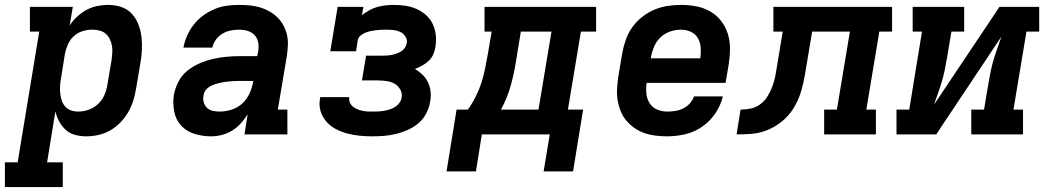

<svg xmlns="http://www.w3.org/2000/svg" viewBox="-60 -548 4280 783"><path d="M-40 215V114H12L100 -419H62V-520H237L224 -444Q237 -464 255 -480.5Q273 -497 293.5 -508Q314 -519 336.5 -523.5Q359 -528 381 -528Q409 -528 434.5 -519.5Q460 -511 477.5 -492Q495 -473 504.5 -448Q514 -423 517 -396.5Q520 -370 518.5 -342.5Q517 -315 512 -287L495 -187Q491 -162 483.5 -138Q476 -114 463 -91Q450 -68 431 -48.5Q412 -29 389 -16Q366 -3 341 2.5Q316 8 291 8Q268 8 246 2Q224 -4 208 -18.5Q192 -33 181.5 -52.5Q171 -72 166 -94L132 114H196V215ZM259 -93Q280 -93 301.5 -100.5Q323 -108 340 -124Q357 -140 366 -161Q375 -182 378 -203L395 -303Q397 -318 398 -333Q399 -348 396.5 -362Q394 -376 387.5 -389Q381 -402 370.5 -411Q360 -420 345.5 -423.5Q331 -427 316 -427Q297 -427 277 -421Q257 -415 241.5 -401Q226 -387 217.5 -368Q209 -349 205 -330L189 -230Q186 -214 185 -198.5Q184 -183 185.5 -168Q187 -153 191.5 -139Q196 -125 205.5 -114Q215 -103 229 -98Q243 -93 259 -93Z M800 8Q766 8 733.5 -2Q701 -12 679 -35.5Q657 -59 650.5 -93Q644 -127 649 -161Q654 -188 667.5 -214.5Q681 -241 704 -259.5Q727 -278 753.5 -289.5Q780 -301 808 -307.5Q836 -314 863 -316.5Q890 -319 918 -319H989L993 -338Q996 -356 993 -374Q990 -392 978.5 -404.5Q967 -417 950 -422Q933 -427 915 -427Q898 -427 880.5 -423.5Q863 -420 847.5 -411Q832 -402 821 -387Q810 -372 806 -354H688Q693 -380 703.5 -403.5Q714 -427 730.5 -448Q747 -469 769 -485Q791 -501 815 -511Q839 -521 864.5 -524.5Q890 -528 914 -528Q936 -528 958 -526Q980 -524 1000 -518Q1020 -512 1038 -502Q1056 -492 1070.5 -478Q1085 -464 1095 -446Q1105 -428 1110 -407Q1115 -386 1114 -364.5Q1113 -343 1110 -321L1073 -101H1112V0H937L950 -82Q938 -63 922 -45Q906 -27 886 -15Q866 -3 844 2.5Q822 8 800 8ZM835 -93Q859 -93 883.5 -100.5Q908 -108 927 -125Q946 -142 957 -165.5Q968 -189 972 -213L973 -218H918Q907 -218 896.5 -217.5Q886 -217 875.5 -216Q865 -215 854.5 -213.5Q844 -212 834 -209.5Q824 -207 813.5 -203.5Q803 -200 793.5 -194Q784 -188 777.5 -178.5Q771 -169 770 -158Q767 -144 771 -130.5Q775 -117 784.5 -108Q794 -99 807.5 -96Q821 -93 835 -93Z M1459 8Q1433 8 1407 5.5Q1381 3 1356.5 -3.5Q1332 -10 1310 -21.5Q1288 -33 1271.5 -51.5Q1255 -70 1247.5 -94.5Q1240 -119 1245 -145Q1245 -147 1245.5 -149Q1246 -151 1246 -152H1365Q1365 -152 1364.5 -151.5Q1364 -151 1364 -150Q1363 -139 1367 -129.5Q1371 -120 1379 -113.5Q1387 -107 1396.5 -103Q1406 -99 1416.5 -96.5Q1427 -94 1437.5 -93.5Q1448 -93 1459 -93Q1471 -93 1482.5 -93.5Q1494 -94 1505.5 -96Q1517 -98 1528.5 -101.5Q1540 -105 1550.5 -111.5Q1561 -118 1568.5 -128Q1576 -138 1578 -150Q1581 -168 1572 -183.5Q1563 -199 1548.5 -207Q1534 -215 1516 -217.5Q1498 -220 1480 -220H1416L1433 -321H1497Q1507 -321 1517 -321.5Q1527 -322 1537 -324Q1547 -326 1557 -329.5Q1567 -333 1576 -338.5Q1585 -344 1591 -353Q1597 -362 1599 -372Q1601 -387 1593 -399.5Q1585 -412 1572 -418Q1559 -424 1544.5 -425.5Q1530 -427 1514 -427Q1504 -427 1493 -426.5Q1482 -426 1471.5 -424.5Q1461 -423 1450.5 -421Q1440 -419 1429.5 -414.5Q1419 -410 1410 -402.5Q1401 -395 1399 -384L1392 -339H1287L1317 -520H1422L1416 -486Q1430 -497 1446 -506Q1462 -515 1478 -519.5Q1494 -524 1511.5 -526Q1529 -528 1545 -528Q1570 -528 1593.5 -524.5Q1617 -521 1638.5 -511.5Q1660 -502 1677 -487Q1694 -472 1704 -451.5Q1714 -431 1717 -407Q1720 -383 1716 -359Q1714 -343 1707.5 -327.5Q1701 -312 1689 -300.5Q1677 -289 1662.5 -281Q1648 -273 1632 -267Q1649 -257 1663 -243.5Q1677 -230 1685.5 -212Q1694 -194 1696 -173.5Q1698 -153 1694 -132Q1690 -108 1678 -85Q1666 -62 1646.5 -45.5Q1627 -29 1603.5 -18.5Q1580 -8 1556 -2Q1532 4 1507.5 6Q1483 8 1459 8Z M1761 151 1802 -101H1848Q1866 -126 1880 -154Q1894 -182 1903 -210Q1912 -238 1918 -267Q1924 -296 1929 -325L1945 -419H1916V-520H2371V-419H2309L2256 -101H2318L2277 151H2157L2182 0H1905L1881 151ZM2136 -101 2189 -419H2064L2046 -309Q2042 -282 2036.5 -255.5Q2031 -229 2024 -203Q2017 -177 2006.5 -151Q1996 -125 1983 -101Z M2661 8Q2637 8 2613 5Q2589 2 2567.5 -5.5Q2546 -13 2527.5 -26Q2509 -39 2494.5 -56Q2480 -73 2471.5 -94Q2463 -115 2459 -138Q2455 -161 2456.5 -185Q2458 -209 2461 -233L2478 -333Q2483 -360 2492.5 -387Q2502 -414 2519 -437.5Q2536 -461 2559.5 -479.5Q2583 -498 2609.5 -509Q2636 -520 2663.5 -524Q2691 -528 2718 -528Q2750 -528 2780.5 -522Q2811 -516 2837 -501Q2863 -486 2881 -462.5Q2899 -439 2908 -410.5Q2917 -382 2917 -350.5Q2917 -319 2912 -287L2899 -210H2577Q2574 -188 2576 -166.5Q2578 -145 2589 -127.5Q2600 -110 2619.5 -101.5Q2639 -93 2661 -93Q2677 -93 2693.5 -95.5Q2710 -98 2725.5 -105.5Q2741 -113 2753 -126Q2765 -139 2770 -155H2888Q2879 -118 2857 -85.5Q2835 -53 2803 -31Q2771 -9 2734 -0.5Q2697 8 2661 8ZM2594 -310H2796Q2799 -332 2797.5 -353.5Q2796 -375 2786 -392.5Q2776 -410 2757 -418.5Q2738 -427 2716 -427Q2695 -427 2673 -419.5Q2651 -412 2634 -396Q2617 -380 2608 -359Q2599 -338 2595 -317Z M2944 0 2960 -101Q2981 -101 3002.5 -105.5Q3024 -110 3042 -124Q3060 -138 3071.5 -157.5Q3083 -177 3090.5 -197.5Q3098 -218 3102 -239Q3106 -260 3109 -280L3132 -419H3094V-520H3578V-419H3526L3473 -101H3512V0H3301V-101H3353L3406 -419H3252L3226 -264Q3222 -238 3216.5 -212Q3211 -186 3202 -160.5Q3193 -135 3178.5 -110.5Q3164 -86 3144 -66.5Q3124 -47 3099.5 -32.5Q3075 -18 3049 -10.5Q3023 -3 2996.5 -1.5Q2970 0 2944 0Z M3596 0V-101H3648L3700 -419H3662V-520H3872V-419H3820L3802 -312Q3798 -288 3793 -263.5Q3788 -239 3781 -215.5Q3774 -192 3765.5 -168.5Q3757 -145 3749 -121L4016 -520H4178V-419H4126L4073 -101H4112V0H3901V-101H3953L3971 -208Q3975 -232 3980 -256.5Q3985 -281 3992 -304.5Q3999 -328 4007.5 -351.5Q4016 -375 4024 -399L3758 0Z"/></svg>

Font: Iosevka Etoile Oblique
Style: Bold
Weight: 700
Italic angle: -9°
Designer: Belleve Invis
Foundry: Belleve Invis
Version: Version 15.5.2; ttfautohint (v1.8.4)